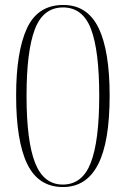

<svg xmlns="http://www.w3.org/2000/svg" viewBox="-20 -744 508 774"><path d="M234 10Q135 10 90 -82.5Q45 -175 45 -359Q45 -535 88.5 -629.5Q132 -724 235 -724Q332 -724 377 -632Q422 -540 422 -358Q422 -171 375 -80.5Q328 10 234 10ZM233 0Q312 0 346 -88Q380 -176 380 -358Q380 -539 347 -626.5Q314 -714 234 -714Q154 -714 120.5 -626Q87 -538 87 -358Q87 -175 121.5 -87.5Q156 0 233 0Z"/></svg>

Font: Noto Serif Display Condensed ExtraLight
Style: Regular
Weight: 200
Width: 3
Designer: Monotype Design Team
Foundry: Monotype Imaging Inc.
Version: Version 2.009